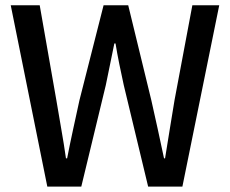

<svg xmlns="http://www.w3.org/2000/svg" viewBox="-20 -695 858 715"><path d="M156.2 0 20 -675.3H127.9L189.9 -321.8Q198.7 -267.6 208.3 -213.9Q217.8 -160.2 225.6 -105.5H230Q240.7 -160.2 252.4 -213.9Q264.2 -267.6 275.9 -321.8L365.7 -675.3H457.5L543.5 -321.8Q555.7 -268.6 567.4 -214.4Q579.1 -160.2 590.8 -105.5H594.7Q603.5 -160.2 612.3 -214.4Q621.1 -268.6 629.9 -321.8L696.3 -675.3H796.4L659.2 0H531.7L440.9 -377.9Q432.1 -418 424.3 -456.3Q416.5 -494.6 410.2 -533.2H405.8Q398.4 -494.6 390.1 -456.3Q381.8 -418 374 -377.9L282.7 0Z"/></svg>

Font: Akatab SemiBold
Style: Regular
Weight: 600
Designer: SIL Global
Foundry: SIL Global
Version: Version 4.100